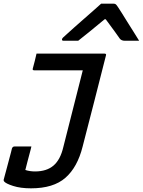

<svg xmlns="http://www.w3.org/2000/svg" viewBox="-32 -826 778 1046"><path d="M167 -534H537Q549 -534 545 -523Q514 -399 482 -275.5Q450 -152 418 -27Q390 85 324.5 142.5Q259 200 137 200Q80 200 39.5 187Q-1 174 -10 162Q-13 157 -12 153Q-6 131 1.5 103Q9 75 16 48.5Q23 22 28 3.5Q33 -15 33 -17Q37 -28 47 -28H139L135 -11Q126 23 118 53Q110 83 106 100Q130 108 159 108Q222 108 259.5 76Q297 44 313 -25Q340 -130 366 -234Q392 -338 419 -443H154Q143 -443 147 -454Q152 -474 157.5 -494Q163 -514 167 -534ZM519 -806H587Q595 -806 599.5 -802Q604 -798 613 -784Q619 -775 632 -754.5Q645 -734 661.5 -707Q678 -680 695.5 -653Q713 -626 726 -604H648Q630 -604 621 -615Q614 -626 594 -653Q574 -680 544 -721H538Q490 -681 456 -653.5Q422 -626 394 -604H314Q304 -604 306 -613Q307 -617 311.5 -621.5Q316 -626 333 -641Q348 -655 373.5 -677.5Q399 -700 427.5 -725Q456 -750 481 -772Q506 -794 519 -806Z"/></svg>

Font: Recursive Mn Lnr St Med
Style: Italic
Weight: 500
Italic angle: -15°
Monospace: yes
Version: Version 1.079;hotconv 1.0.112;makeotfexe 2.5.65598; ttfautoh